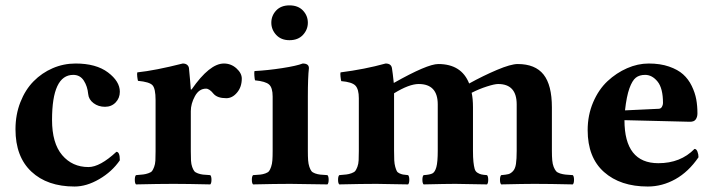

<svg xmlns="http://www.w3.org/2000/svg" viewBox="-20 -678 2639 708"><path d="M421.9 -86.9Q393.1 -44.9 346.2 -17.6Q299.3 9.8 254.9 9.8Q154.3 9.8 95.7 -45.2Q37.1 -100.1 37.1 -201.2Q37.1 -255.4 55.2 -301.3Q73.2 -347.2 103.8 -378.2Q134.3 -409.2 174.3 -426.5Q214.4 -443.8 258.8 -443.8Q334.5 -443.8 378.2 -410.9Q421.9 -377.9 421.9 -339.8Q421.9 -316.4 406.5 -300.3Q391.1 -284.2 367.2 -284.2Q342.8 -284.2 325 -297.6Q307.1 -311 305.2 -331.1Q302.7 -359.4 289.1 -380.6Q275.4 -401.9 250 -401.9Q171.9 -401.9 171.9 -235.8Q171.9 -149.9 209.2 -106Q246.6 -62 306.2 -62Q348.6 -62 409.2 -118.2Q421.9 -118.2 421.9 -86.9Z M683.6 -268.1V-120.1Q683.6 -99.1 684.3 -85.7Q685.1 -72.3 688.7 -62.3Q692.4 -52.2 696.3 -47.1Q700.2 -42 710 -38.6Q719.7 -35.2 728.5 -34.2Q737.3 -33.2 755.4 -32.2Q759.8 -27.8 759.8 -15.1Q759.8 -2.4 755.4 2Q669.4 0 619.6 0Q565.4 0 481.4 2Q477.1 -2.4 477.1 -15.1Q477.1 -27.8 481.4 -32.2Q500 -33.7 508.3 -34.7Q516.6 -35.6 526.9 -39.1Q537.1 -42.5 540.8 -47.4Q544.4 -52.2 548.3 -62.3Q552.2 -72.3 553 -85.7Q553.7 -99.1 553.7 -120.1V-309.1Q553.7 -351.6 542.2 -363.8Q530.8 -376 488.8 -379.9Q487.3 -384.8 486.1 -395.5Q484.9 -406.2 486.3 -411.1Q552.2 -418 653.8 -443.8Q664.1 -443.8 669.9 -439Q675.8 -434.1 676.8 -426.8Q681.6 -377.9 683.6 -348.1H686.5Q752.9 -443.8 805.7 -443.8Q832 -443.8 851.8 -426Q871.6 -408.2 871.6 -388.2Q871.6 -357.4 854.2 -336.7Q836.9 -315.9 814.5 -315.9Q781.7 -315.9 767.6 -332Q752.4 -351.1 739.7 -351.1Q713.9 -351.1 698.7 -323.2Q683.6 -295.4 683.6 -268.1Z M1115.2 -321.8V-122.1Q1115.2 -100.6 1116.2 -86.9Q1117.2 -73.2 1120.8 -62.7Q1124.5 -52.2 1128.4 -47.1Q1132.3 -42 1141.8 -38.6Q1151.4 -35.2 1160.6 -34.2Q1169.9 -33.2 1187.5 -32.2Q1191.9 -27.8 1191.9 -15.1Q1191.9 -2.4 1187.5 2Q1165 1.5 1118.9 1Q1072.8 0.5 1050.3 0Q997.1 0 913.1 2Q908.7 -2.4 908.7 -15.1Q908.7 -27.8 913.1 -32.2Q930.7 -33.2 939.9 -34.2Q949.2 -35.2 958.7 -38.6Q968.3 -42 972.2 -47.1Q976.1 -52.2 979.7 -62.7Q983.4 -73.2 984.4 -86.9Q985.4 -100.6 985.4 -122.1V-321.8Q985.4 -354.5 972.4 -366.2Q959.5 -377.9 920.4 -381.8Q918.9 -386.7 918 -398.9Q917 -411.1 918.5 -416Q966.8 -418.5 1020.5 -426.8Q1074.2 -435.1 1096.2 -443.8Q1119.1 -443.8 1119.1 -426.8Q1115.2 -392.1 1115.2 -321.8ZM980.5 -594.2Q980.5 -620.1 998.3 -639.2Q1016.1 -658.2 1047.4 -658.2Q1079.1 -658.2 1097.2 -639.2Q1115.2 -620.1 1115.2 -594.2Q1115.2 -568.8 1097.2 -549.3Q1079.1 -529.8 1047.4 -529.8Q1016.6 -529.8 998.5 -549.3Q980.5 -568.8 980.5 -594.2Z M1433.1 -334V-122.1Q1433.1 -100.6 1433.8 -86.7Q1434.6 -72.8 1437.5 -62.7Q1440.4 -52.7 1443.1 -47.4Q1445.8 -42 1452.9 -38.8Q1460 -35.6 1466.1 -34.4Q1472.2 -33.2 1484.9 -32.2Q1489.3 -27.8 1489.3 -15.1Q1489.3 -2.4 1484.9 2Q1398.9 0 1368.2 0Q1314.9 0 1231 2Q1226.6 -2.4 1226.6 -15.1Q1226.6 -27.8 1231 -32.2Q1249.5 -33.7 1257.8 -34.7Q1266.1 -35.6 1276.4 -39.3Q1286.6 -43 1290.3 -47.9Q1293.9 -52.7 1297.9 -63Q1301.8 -73.2 1302.5 -86.9Q1303.2 -100.6 1303.2 -122.1V-315.9Q1303.2 -348.6 1290.8 -362.1Q1278.3 -375.5 1238.3 -378.9Q1236.8 -384.8 1235.6 -395.8Q1234.4 -406.7 1235.8 -411.1Q1324.7 -422.4 1401.9 -443.8Q1422.4 -443.8 1425.3 -426.8Q1428.2 -409.2 1432.1 -372.1Q1555.7 -441.9 1596.2 -441.9Q1681.6 -441.9 1710 -370.1Q1761.2 -398.4 1812.5 -420.2Q1863.8 -441.9 1889.2 -441.9Q1953.6 -441.9 1984.4 -403.1Q2015.1 -364.3 2015.1 -282.2V-122.1Q2015.1 -101.1 2016.4 -86.9Q2017.6 -72.8 2021.7 -62.5Q2025.9 -52.2 2030.5 -46.9Q2035.2 -41.5 2045.4 -38.3Q2055.7 -35.2 2065.2 -34.2Q2074.7 -33.2 2092.3 -32.2Q2096.7 -27.8 2096.7 -15.1Q2096.7 -2.4 2092.3 2Q2006.3 0 1950.2 0Q1912.1 0 1828.1 2Q1823.7 -2.4 1823.7 -15.1Q1823.7 -27.8 1828.1 -32.2Q1846.2 -33.7 1854.7 -35.9Q1863.3 -38.1 1871.6 -46.9Q1879.9 -55.7 1882.6 -73.5Q1885.3 -91.3 1885.3 -122.1V-293Q1885.3 -368.2 1816.9 -368.2Q1803.7 -368.2 1775.4 -359.1Q1747.1 -350.1 1719.2 -335.9Q1724.1 -314.5 1724.1 -282.2V-122.1Q1724.1 -96.7 1725.8 -81.1Q1727.5 -65.4 1730.2 -55.7Q1732.9 -45.9 1740.2 -41.3Q1747.6 -36.6 1754.6 -34.9Q1761.7 -33.2 1775.9 -32.2Q1780.3 -27.8 1780.3 -15.1Q1780.3 -2.4 1775.9 2Q1753.4 1.5 1717.5 1Q1681.6 0.5 1659.2 0Q1626 0 1542 2Q1537.6 -2.4 1537.6 -15.1Q1537.6 -27.8 1542 -32.2Q1565.4 -33.7 1574.7 -38.6Q1584 -43.5 1589.1 -62Q1594.2 -80.6 1594.2 -122.1V-293Q1594.2 -368.2 1523.9 -368.2Q1488.8 -368.2 1433.1 -334Z M2284.7 -271 2409.7 -276.9Q2417 -277.3 2420.9 -284.2Q2424.8 -291 2424.8 -297.9Q2424.8 -352.5 2404.8 -377.2Q2384.8 -401.9 2358.9 -401.9Q2337.9 -401.9 2324.7 -391.6Q2311.5 -381.3 2301 -352.3Q2290.5 -323.2 2284.7 -271ZM2541 -128.9Q2547.9 -128.9 2551.8 -119.1Q2555.7 -109.4 2555.7 -98.1Q2519 -44.4 2470.5 -17.3Q2421.9 9.8 2368.7 9.8Q2267.6 9.8 2207.3 -43.7Q2147 -97.2 2147 -198.2Q2147 -253.4 2167.2 -300.8Q2187.5 -348.1 2220.2 -378.7Q2252.9 -409.2 2292.5 -426.5Q2332 -443.8 2372.1 -443.8Q2414.6 -443.8 2447 -432.6Q2479.5 -421.4 2499 -403.8Q2518.6 -386.2 2530.8 -361.1Q2543 -335.9 2547.4 -311.8Q2551.8 -287.6 2551.8 -259.8Q2551.8 -246.6 2545.4 -237.5Q2539.1 -228.5 2522.9 -229L2282.7 -234.9Q2282.7 -76.2 2407.7 -76.2Q2489.7 -76.2 2541 -128.9Z"/></svg>

Font: Common Serif
Style: Bold
Weight: 700
Designer: Philipp H. Poll, Khaled Hosny
Foundry: Stefan Peev, Context Ltd.
Version: Version 1.026